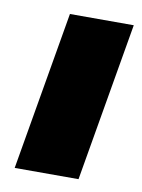

<svg xmlns="http://www.w3.org/2000/svg" viewBox="-61 -504 405 548"><g transform="rotate(10 141.5 -230.0)"><path d="M98 -460 19 0H204L283 -460Z"/></g></svg>

Font: Jost Black
Style: Italic
Weight: 900
Italic angle: -5°
Version: Version 3.710